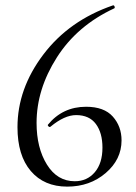

<svg xmlns="http://www.w3.org/2000/svg" viewBox="-20 -681 505 714"><path d="M300 -284Q367 -284 399.5 -247.5Q432 -211 432 -159Q432 -88 373 -37.5Q314 13 230 13Q144 13 94.5 -45Q45 -103 45 -208Q45 -351 141 -478Q237 -605 400 -661Q404 -662 406 -657Q408 -652 405 -650Q267 -586 191.5 -467.5Q116 -349 116 -224Q116 -131 154.5 -69Q193 -7 258 -7Q304 -7 332.5 -40.5Q361 -74 361 -132Q361 -187 336.5 -220Q312 -253 263 -253Q220 -253 168 -210Q166 -208 163.5 -209Q161 -210 159 -212.5Q157 -215 158 -217Q213 -284 300 -284Z"/></svg>

Font: Cormorant Garamond Book
Style: Regular
Weight: 500
Designer: Christian Thalmann (Catharsis Fonts)
Version: Version 1.000;PS 002.000;hotconv 1.0.88;makeotf.lib2.5.64775